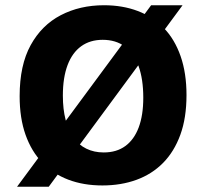

<svg xmlns="http://www.w3.org/2000/svg" viewBox="-20 -697 776 733"><path d="M45 16 557 -677H677L166 16ZM371 11Q299 11 241 -11Q183 -33 141.5 -76Q100 -119 77.5 -182.5Q55 -246 55 -330Q55 -448 97 -524.5Q139 -601 212 -639Q285 -677 377 -677Q448 -677 506 -655Q564 -633 605.5 -590Q647 -547 669.5 -482.5Q692 -418 692 -334Q692 -247 668.5 -182.5Q645 -118 602.5 -75Q560 -32 501 -10.5Q442 11 371 11ZM376 -115Q425 -115 458.5 -139.5Q492 -164 509.5 -210.5Q527 -257 527 -324Q527 -395 509 -444.5Q491 -494 456.5 -519.5Q422 -545 372 -545Q324 -545 290 -520.5Q256 -496 238 -448.5Q220 -401 220 -332Q220 -280 230.5 -239.5Q241 -199 260.5 -171.5Q280 -144 309.5 -129.5Q339 -115 376 -115Z"/></svg>

Font: Bricolage Grotesque ExtraBold
Style: Regular
Weight: 800
Designer: Mathieu Triay
Foundry: Atelier Triay
Version: Version 1.001;gftools[0.9.33.dev8+g029e19f]